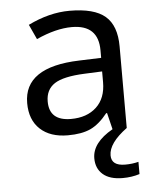

<svg xmlns="http://www.w3.org/2000/svg" viewBox="-54 -592 708 861"><g transform="rotate(-5 300.0 -162.0)"><path d="M437 0 418.9 -74.2H415Q377.4 -26.9 337.9 -8.5Q298.3 9.8 235.8 9.8Q156.2 9.8 111.1 -32.2Q65.9 -74.2 65.9 -149.9Q65.9 -312 314.9 -319.8L414.1 -323.2V-356.9Q414.1 -472.2 294.9 -472.2Q223.1 -472.2 134.8 -432.1L104 -499Q199.7 -545.9 291 -545.9Q401.9 -545.9 451.4 -503.4Q501 -460.9 501 -367.2V0ZM413.1 -262.2 334 -258.8Q238.3 -254.9 198.2 -228.8Q158.2 -202.6 158.2 -148.9Q158.2 -62 255.9 -62Q327.6 -62 370.4 -101.8Q413.1 -141.6 413.1 -213.9ZM540 155.8V210.9Q504.4 222.2 463.9 222.2Q405.8 222.2 375 195.6Q344.2 168.9 344.2 123Q344.2 52.7 437 0H501Q418 61 418 116.2Q418 163.1 480 163.1Q512.2 163.1 540 155.8Z"/></g></svg>

Font: WenQuanYi Micro Hei Mono
Style: Regular
Weight: 400
Foundry: Ascender Corporation
Version: Version 0.2.0-beta